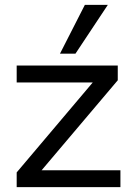

<svg xmlns="http://www.w3.org/2000/svg" viewBox="-20 -774 560 794"><path d="M49 0V-61L383 -456V-433H49V-503H467V-442L131 -45L130 -70H478V0ZM228 -552 331 -754H426L292 -552Z"/></svg>

Font: Mulish ExtraLight Medium
Style: Regular
Weight: 500
Version: Version 3.603